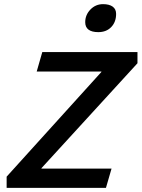

<svg xmlns="http://www.w3.org/2000/svg" viewBox="-20 -906 683 926"><path d="M491 0H12V-54L469 -559V-561H157L184 -655H643V-601L180 -95V-93H518ZM540 -839Q540 -800 516.5 -775.5Q493 -751 454 -751Q423 -751 407 -763Q391 -775 391 -799Q391 -834 416 -860Q441 -886 477 -886Q507 -886 523.5 -874Q540 -862 540 -839Z"/></svg>

Font: Intel One Mono Medium
Style: Italic
Weight: 500
Italic angle: -16°
Monospace: yes
Designer: Fred Shallcrass
Foundry: Frere-Jones Type LLC
Version: Version 1.400;hotconv 1.1.0;makeotfexe 2.6.0;FJTRelease1.4